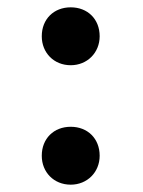

<svg xmlns="http://www.w3.org/2000/svg" viewBox="-20 -509 390 524"><path d="M173 -331C218 -331 252 -365 252 -410C252 -457 219 -489 173 -489C127 -489 94 -457 94 -410C94 -365 127 -331 173 -331ZM94 -84C94 -39 127 -5 173 -5C218 -5 252 -39 252 -84C252 -131 219 -163 173 -163C127 -163 94 -131 94 -84Z"/></svg>

Font: Vanilla Cream Black
Style: Regular
Weight: 900
Designer: Jeremy Tribby, Jinavaṁso
Foundry: Tribby Type
Version: Version 1.422;Glyphs 3.1.2 (3151)